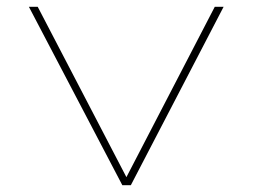

<svg xmlns="http://www.w3.org/2000/svg" viewBox="-20 -545 744 565"><path d="M340 0 65 -525H91L356 -16H348L612 -525H638L365 0Z"/></svg>

Font: Lexend Tera Thin
Style: Regular
Weight: 250
Version: Version 1.007